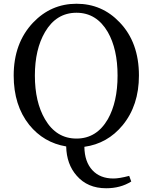

<svg xmlns="http://www.w3.org/2000/svg" viewBox="-20 -770 813 1024"><path d="M220 -134Q280 -31 388 -31Q495 -31 555 -134Q607 -226 607 -367Q607 -508 555 -599Q495 -702 388 -702Q280 -702 220 -599Q166 -507 166 -367Q166 -226 220 -134ZM680 198Q623 234 546 234Q447 234 389 167Q335 106 333 11Q213 -9 136 -104Q53 -208 53 -367Q53 -540 156 -649Q252 -750 388 -750Q524 -750 618 -651Q721 -544 721 -367Q721 -208 634 -102Q553 -4 430 13Q431 93 473 138Q514 182 585 182Q616 182 669 168Z"/></svg>

Font: Source Han Serif TW Medium
Style: Regular
Weight: 500
Designer: Ryoko NISHIZUKA Ë•øÂ°öÊ∂ºÂ≠ê (kana & ideographs); Frank Grie√ühammer (Latin, Greek & Cyrillic); Wenlong ZHANG Âº†ÊñáÈæô 
Foundry: Adobe Systems Incorporated
Version: Version 1.000;PS 1;hotconv 16.6.53;makeotf.lib2.5.65590